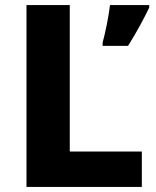

<svg xmlns="http://www.w3.org/2000/svg" viewBox="-20 -800 613 754"><path d="M84 -66H537V-205H254V-780H84ZM566 -770V-780H412C407 -737 394 -672 383 -633V-620H483C518 -676 543 -723 566 -770Z"/></svg>

Font: Noto Sans Malayalam UI ExtraBold
Style: Regular
Weight: 800
Designer: Jelle Bosma - Monotype Design Team
Foundry: Monotype Imaging Inc.
Version: Version 2.104